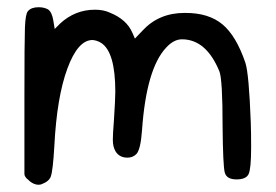

<svg xmlns="http://www.w3.org/2000/svg" viewBox="-20 -511 755 526"><path d="M56.6 -480.5Q65.4 -491.2 85.9 -491.2Q100.6 -491.2 111.3 -485.4Q122.1 -478.5 126 -455.1L129.9 -431.6L144.5 -446.3Q185.5 -484.4 240.2 -484.4Q263.7 -484.4 280.3 -476.6Q327.1 -458 342.8 -420.9L349.6 -405.3L370.1 -426.8Q415 -475.6 485.4 -475.6H488.3Q551.8 -475.6 589.4 -444.3Q627 -413.1 652.3 -338.9Q662.1 -308.6 667 -175.8Q668 -148.4 668 -107.4Q668 -48.8 661.1 -34.2Q654.3 -19.5 627.9 -19.5Q600.6 -19.5 595.7 -38.6Q590.8 -57.6 589.8 -165Q589.8 -293 581.1 -315.4Q544.9 -403.3 478.5 -403.3Q456.1 -403.3 435.5 -380.9Q380.9 -323.2 369.1 -154.3Q365.2 -100.6 353.5 -88.9Q343.8 -79.1 329.1 -79.1Q307.6 -79.1 296.9 -95.7Q289.1 -108.4 289.1 -127.9Q289.1 -143.6 292 -179.7Q295.9 -239.3 295.9 -259.8Q295.9 -369.1 256.8 -393.6Q246.1 -400.4 233.4 -401.4Q193.4 -401.4 164.6 -323.2Q135.7 -245.1 128.9 -111.3Q125 -43 119.1 -27.3Q114.3 -13.7 92.8 -5.9Q89.8 -4.9 85 -4.9Q74.2 -4.9 62.5 -13.7L51.8 -23.4L47.9 -29.3L46.9 -34.2V-248Q46.9 -397.5 48.3 -435.5Q49.8 -473.6 56.6 -480.5Z"/></svg>

Font: sage sans
Style: Regular
Weight: 400
Version: Version 001.032